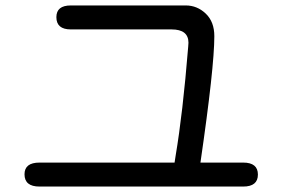

<svg xmlns="http://www.w3.org/2000/svg" viewBox="-20 -728 1040 705"><path d="M125 -43Q70 -43 70 -88Q70 -131 125 -131H621L625 -157Q638 -234 649.5 -333.5Q661 -433 671 -556L672 -571Q672 -620 610 -620H240Q187 -620 187 -665Q187 -708 240 -708H662Q704 -708 735.5 -678Q767 -648 767 -595Q767 -481 716 -131H873Q927 -131 927 -87Q927 -43 873 -43Z"/></svg>

Font: Huninn
Style: Regular
Weight: 400
Designer: justfont
Foundry: justfont
Version: Version 1.003